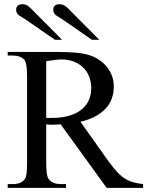

<svg xmlns="http://www.w3.org/2000/svg" viewBox="-20 -915 717 935"><path d="M499.5 0 275.4 -309.6Q262.2 -309.1 252.4 -308.3Q242.7 -307.6 234.9 -307.6Q227.5 -307.6 220.5 -307.9Q213.4 -308.1 205.1 -309.6V-117.7Q205.1 -54.2 219.2 -40.5Q237.8 -18.6 275.4 -18.6H301.3V0H17.6V-18.6H42.5Q85.4 -18.6 102.1 -44.9Q111.8 -60.5 111.8 -117.7V-545.4Q111.8 -606.4 99.1 -623.5Q88.9 -633.8 75 -639.2Q61 -644.5 42.5 -644.5H17.6V-662.1H257.8Q311 -662.1 350.3 -658.4Q389.6 -654.8 415 -646.5Q440.4 -638.2 462.2 -623.8Q483.9 -609.4 500 -589.8Q516.1 -570.3 525.1 -545.9Q534.2 -521.5 534.2 -493.2Q534.2 -462.4 524.4 -435.3Q514.6 -408.2 494.4 -386.2Q474.1 -364.3 443.6 -347.9Q413.1 -331.5 371.6 -322.3L506.8 -131.8Q529.3 -100.6 548.3 -79.8Q567.4 -59.1 586.9 -46.4Q606.4 -33.7 627.9 -27.6Q649.4 -21.5 676.8 -18.6V0ZM424.3 -484.9Q424.3 -516.1 414.3 -541.7Q404.3 -567.4 385.7 -585.7Q367.2 -604 340.8 -614.5Q314.5 -625 281.7 -625.5Q269 -625.5 249.8 -623.3Q230.5 -621.1 205.1 -617.2V-340.8H232.9Q281.7 -340.8 317.6 -351.6Q353.5 -362.3 377.2 -381.6Q400.9 -400.9 412.6 -427.2Q424.3 -453.6 424.3 -484.9ZM247.6 -721.2 103 -821.3Q95.7 -826.2 87.6 -830.6Q79.6 -835 73.2 -839.8Q66.9 -844.7 62.7 -851.1Q58.6 -857.4 58.6 -867.2Q58.6 -880.4 66.2 -887.5Q73.7 -894.5 90.8 -894.5Q106.4 -894.5 119.6 -883.5Q132.8 -872.6 143.6 -860.8L282.2 -721.2ZM427.7 -721.2 283.2 -821.3Q275.9 -826.2 268.1 -830.6Q260.3 -835 253.9 -839.8Q247.6 -844.7 243.4 -851.1Q239.3 -857.4 239.3 -867.2Q239.3 -880.4 246.6 -887.5Q253.9 -894.5 271 -894.5Q279.8 -894.5 286.9 -891.4Q293.9 -888.2 300.5 -883.5Q307.1 -878.9 313 -872.8Q318.8 -866.7 324.7 -860.8L463.4 -721.2Z"/></svg>

Font: Doulos SIL
Style: Regular
Weight: 400
Designer: Walt Agee, Victor Gaultney, Peter Martin, Debbi Hosken
Foundry: SIL International
Version: Version 4.110; 2011; Maintenance release